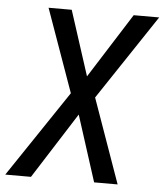

<svg xmlns="http://www.w3.org/2000/svg" viewBox="-68 -757 687 803"><g transform="rotate(5 276.0 -355.5)"><path d="M460.9 -710.9 288.6 -439 200.7 -710.9H103.5L227.5 -362.8L-16.1 0H91.8L268.1 -276.9L356.9 0H455.6L330.1 -354L567.9 -710.9Z"/></g></svg>

Font: Roboto Condensed
Style: Italic
Weight: 400
Designer: Google
Version: Version 1.000;PS 001.000;hotconv 1.0.88;makeotf.lib2.5.64775